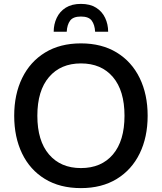

<svg xmlns="http://www.w3.org/2000/svg" viewBox="-20 -955 832 987"><path d="M53 -360Q53 -470 94 -554Q135 -638 212 -685Q289 -732 396 -732Q503 -732 580 -685Q657 -638 698 -554Q739 -470 739 -360Q739 -250 698 -166Q657 -82 580 -35Q503 12 396 12Q288 12 211 -35Q134 -82 93.5 -166Q53 -250 53 -360ZM172 -360Q172 -231 232 -161Q292 -91 396 -91Q501 -91 560.5 -161Q620 -231 620 -360Q620 -489 560.5 -559Q501 -629 396 -629Q292 -629 232 -559Q172 -489 172 -360ZM396 -935Q443 -935 474 -915.5Q505 -896 520.5 -863Q536 -830 536 -792H469Q467 -828 451.5 -849Q436 -870 396 -870Q356 -870 340.5 -849Q325 -828 323 -792H256Q256 -830 271.5 -863Q287 -896 318 -915.5Q349 -935 396 -935Z"/></svg>

Font: Kufam Medium
Style: Regular
Weight: 500
Designer: Wael Morcos, Artur Schmal
Foundry: Original Type
Version: Version 1.300; ttfautohint (v1.8.3)